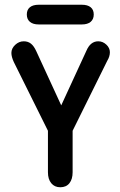

<svg xmlns="http://www.w3.org/2000/svg" viewBox="-20 -779 507 809"><path d="M182 -228V-53Q182 -24 196 -7Q210 10 234 10Q259 10 272.5 -7Q286 -24 286 -53V-228L432 -523Q443 -541 443 -559Q443 -577 428 -591Q413 -605 394 -605Q361 -605 344 -565L238 -335L133 -563Q123 -585 110.5 -595Q98 -605 80 -605Q60 -605 44 -590Q28 -575 28 -556Q28 -540 38 -518ZM143 -759Q119 -759 106 -748.5Q93 -738 93 -718Q93 -698 106 -687Q119 -676 143 -676H325Q349 -676 362 -687Q375 -698 375 -718Q375 -738 362 -748.5Q349 -759 325 -759Z"/></svg>

Font: Beiruti SemiBold
Style: Regular
Weight: 600
Designer: Arlette Boutros
Foundry: Boutros
Version: Version 1.41